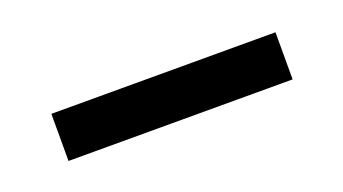

<svg xmlns="http://www.w3.org/2000/svg" viewBox="-25 -832 424 237"><g transform="rotate(-20 187.0 -713.0)"><path d="M334.4 -743.6V-681.7H40V-743.6Z"/></g></svg>

Font: Hepta Slab ExtraLight
Style: Regular
Weight: 200
Designer: Michael LaGattuta
Foundry: Michael LaGattuta
Version: Version 1.100